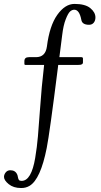

<svg xmlns="http://www.w3.org/2000/svg" viewBox="-50 -718 510 970"><path d="M172.9 -390.1H78.1Q73.2 -390.1 73.2 -396V-409.2Q73.2 -429.2 96.2 -429.2H131.8Q179.7 -429.2 187 -482.9Q200.2 -587.9 239.5 -643.1Q278.8 -698.2 326.2 -698.2Q380.4 -698.2 406.2 -677Q432.1 -655.8 432.1 -629.9Q432.1 -613.8 423.6 -603.3Q415 -592.8 399.9 -592.8Q364.7 -592.8 360.8 -618.2Q351.1 -668.9 325.2 -668.9Q314 -668.9 304 -659.9Q293.9 -650.9 282 -620.4Q270 -589.8 264.2 -541L250 -429.2H360.8Q368.7 -429.2 369.1 -422.9V-402.8Q369.1 -389.6 346.2 -390.1H244.1L242.2 -374Q200.7 -43.9 186 29.8Q154.8 187.5 99.6 220.7Q80.1 232.4 56.2 231.9Q18.1 231.9 -5.9 212.4Q-29.8 192.9 -29.8 175.8Q-29.8 163.6 -21 152.8Q-12.2 142.1 2 142.1Q27.8 142.1 37.1 164.1Q39.1 168 40.5 177Q42 186 45.4 190.9Q48.8 195.8 59.1 195.8Q84 195.8 101.1 166.5Q118.2 137.2 127.7 80.6Q137.2 23.9 141.6 -29.1Q146 -82 151.6 -159.4Q157.2 -236.8 161.1 -277.8Z"/></svg>

Font: Linux Libertine Capitals
Style: Small Caps
Weight: 400
Designer: Philipp H. Poll
Foundry: Philipp H. Poll
Version: Version 5.1.3